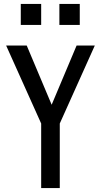

<svg xmlns="http://www.w3.org/2000/svg" viewBox="-20 -950 510 970"><path d="M188 0V-326L11 -720H115L262 -371H220L367 -720H459L282 -326V0ZM280 -824V-930H383V-824ZM85 -824V-930H188V-824Z"/></svg>

Font: Instrument Sans Condensed Medium
Style: Regular
Weight: 500
Width: 3
Designer: Rodrigo Fuenzalida
Foundry: fragTYPE
Version: Version 1.000;gftools[0.9.28]